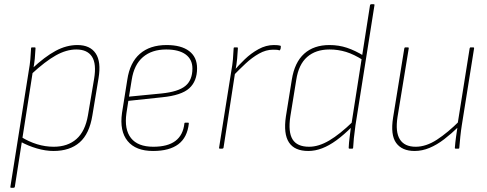

<svg xmlns="http://www.w3.org/2000/svg" viewBox="-20 -703 2302 908"><path d="M233 11Q196 11 154.5 -1Q113 -13 75 -34L79 -56Q116 -33 155 -21Q194 -9 234 -9Q300 -9 341.5 -45.5Q383 -82 396 -158L425 -330Q437 -401 415 -435Q393 -469 341 -469Q294 -469 244 -441Q194 -413 128 -352L131 -378Q192 -435 243 -462.5Q294 -490 346 -490Q406 -490 432.5 -450.5Q459 -411 446 -333L417 -158Q403 -70 356.5 -29.5Q310 11 233 11ZM33 185Q28 185 29 181L116 -368Q121 -395 123.5 -422.5Q126 -450 127 -475Q127 -479 131 -479H145Q148 -479 148 -475Q147 -451 144.5 -425.5Q142 -400 137 -374L135 -364L50 181Q49 185 44 185Z M704 11Q622 11 583.5 -36Q545 -83 557 -169L582 -326Q594 -407 641.5 -448.5Q689 -490 768 -490Q837 -490 874.5 -461.5Q912 -433 912 -380Q912 -319 875 -285.5Q838 -252 747 -243L587 -226L578 -168Q567 -91 599.5 -50Q632 -9 705 -9Q773 -9 809.5 -36.5Q846 -64 852 -119Q852 -123 857 -123H870Q873 -123 873 -119Q866 -53 823.5 -21Q781 11 704 11ZM590 -246 744 -261Q823 -269 856.5 -296.5Q890 -324 890 -379Q890 -422 858 -445.5Q826 -469 766 -469Q698 -469 656 -433Q614 -397 603 -326Z M1020 0Q1015 0 1016 -4L1074 -368Q1079 -394 1081.5 -422Q1084 -450 1085 -475Q1085 -479 1089 -479H1102Q1105 -479 1105 -475Q1104 -452 1101.5 -425.5Q1099 -399 1093 -368L1092 -361L1037 -4Q1036 0 1031 0ZM1081 -343 1086 -368Q1108 -394 1137.5 -422.5Q1167 -451 1202.5 -470.5Q1238 -490 1275 -490Q1296 -490 1306 -487Q1308 -486 1308 -485Q1308 -484 1308 -482Q1308 -480 1307.5 -475.5Q1307 -471 1305 -468Q1304 -464 1300 -465Q1296 -467 1289 -467.5Q1282 -468 1271 -468Q1238 -468 1205 -449.5Q1172 -431 1141.5 -402.5Q1111 -374 1081 -343Z M1438 11Q1373 11 1346.5 -29.5Q1320 -70 1332 -152L1360 -326Q1373 -408 1418.5 -449Q1464 -490 1538 -490Q1582 -490 1621 -477Q1660 -464 1702 -438L1698 -418Q1654 -446 1616.5 -457.5Q1579 -469 1538 -469Q1473 -469 1432.5 -433.5Q1392 -398 1381 -325L1353 -152Q1342 -79 1363.5 -44Q1385 -9 1442 -9Q1487 -9 1537 -38.5Q1587 -68 1649 -128L1645 -104Q1606 -65 1571 -39.5Q1536 -14 1503 -1.5Q1470 11 1438 11ZM1632 0Q1629 0 1629 -4Q1630 -28 1633.5 -54.5Q1637 -81 1640 -106L1642 -116L1730 -679Q1731 -683 1736 -683H1747Q1752 -683 1751 -679L1661 -110Q1656 -75 1653.5 -49.5Q1651 -24 1650 -4Q1650 0 1646 0Z M1941 11Q1881 11 1853.5 -27Q1826 -65 1839 -147L1892 -474Q1893 -479 1897 -479H1908Q1914 -479 1913 -474L1860 -150Q1849 -79 1871 -44Q1893 -9 1946 -9Q1995 -9 2046.5 -42.5Q2098 -76 2154 -132L2151 -106Q2115 -71 2080.5 -44.5Q2046 -18 2011 -3.5Q1976 11 1941 11ZM2135 0Q2131 0 2131 -3Q2133 -29 2136.5 -54.5Q2140 -80 2144 -106V-116L2201 -474Q2202 -479 2206 -479H2217Q2223 -479 2222 -474L2164 -111Q2160 -86 2157 -57.5Q2154 -29 2152 -3Q2152 0 2148 0Z"/></svg>

Font: Sofia Sans Semi Condensed Thin
Style: Italic
Weight: 250
Italic angle: -9°
Version: Version 4.100